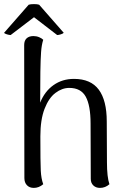

<svg xmlns="http://www.w3.org/2000/svg" viewBox="-36 -906 618 937"><path d="M498 -7Q478 11 452 11Q432 11 419.5 -1Q407 -13 407 -33L406 -303Q406 -391 382.5 -434Q359 -477 302 -477Q267 -477 234.5 -452.5Q202 -428 181.5 -375Q161 -322 161 -241Q161 -112 163 -73Q165 -34 175 -7Q154 11 129 11Q108 11 95.5 -2Q83 -15 83 -37L82 -686Q82 -708 94 -719Q106 -730 127 -730Q142 -730 155 -724.5Q168 -719 175 -712Q167 -687 164.5 -652.5Q162 -618 161 -556L160 -405Q182 -460 225 -490.5Q268 -521 325 -521Q407 -521 446 -468.5Q485 -416 485 -313L486 -114Q486 -42 498 -7ZM-16 -746 104 -883Q113 -886 130 -886Q146 -886 155 -883L275 -746Q272 -742 261 -738.5Q250 -735 243 -735L130 -822L16 -735Q9 -735 -2.5 -738.5Q-14 -742 -16 -746Z"/></svg>

Font: Arima Madurai
Style: Regular
Weight: 400
Designer: Joana Correia and Natanael Gama
Foundry: NDISCOVER
Version: Version 1.020